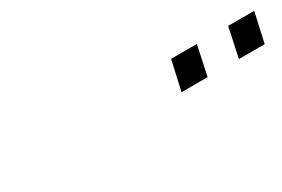

<svg xmlns="http://www.w3.org/2000/svg" viewBox="-2 -936 702 478"><g transform="rotate(-30 349.5 -697.5)"><path d="M606 -655 624 -740H699L680 -655ZM441 -655 460 -740H534L516 -655Z"/></g></svg>

Font: Azeret Mono ExtraLight
Style: Italic
Weight: 250
Italic angle: -12°
Designer: Martin Vácha
Foundry: Displaay
Version: Version 1.002